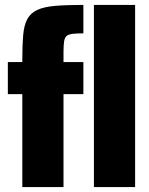

<svg xmlns="http://www.w3.org/2000/svg" viewBox="-20 -763 606 783"><path d="M71 0V-379H12V-510H71V-519Q71 -579 74.5 -619.5Q78 -660 91 -684.5Q104 -709 131 -722Q158 -735 204 -739Q250 -743 320 -743V-627Q292 -627 276 -625Q260 -623 252 -616.5Q244 -610 241.5 -594.5Q239 -579 239 -552V-510H320V-379H239V0ZM363 0V-743H531V0Z"/></svg>

Font: Saira Condensed Black
Style: Regular
Weight: 900
Width: 3
Designer: Hector Gatti with collaboration of the Omnibus-Type team
Foundry: Omnibus-Type
Version: Version 1.101